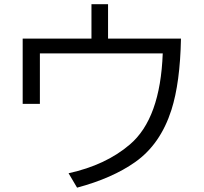

<svg xmlns="http://www.w3.org/2000/svg" viewBox="-20 -843 960 905"><path d="M411.1 -823.2H489.3V-661.1H833Q829.1 -454.1 788.1 -325.2Q736.3 -163.1 617.2 -79.1Q509.3 -2.9 343.3 41.5L303.2 -26.4Q479 -64.9 592.3 -162.1Q735.8 -284.2 747.1 -591.3H168V-353.5H86.9V-661.1H411.1Z"/></svg>

Font: BIZ UDPGothic
Style: Regular
Weight: 400
Designer: TypeBank Co., Ltd.
Foundry: Morisawa Inc.
Version: Version 1.051